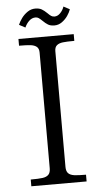

<svg xmlns="http://www.w3.org/2000/svg" viewBox="-57 -872 487 909"><g transform="rotate(-5 186.0 -418.0)"><path d="M148.6 -77.4V-627.6Q148.6 -646.2 138.1 -654.9Q127.5 -663.6 108.8 -665.8Q90.1 -668 54.4 -668V-700H317.1V-668Q281.5 -668 262.8 -665.8Q244.1 -663.6 233.8 -654.9Q223.4 -646.2 223.4 -627.6V-77.4Q223.4 -56.8 232.7 -47.1Q242 -37.4 260.8 -34.7Q279.5 -32 317.1 -32V0H54.4V-32Q92.5 -32 111.2 -34.7Q129.9 -37.4 139.2 -47.1Q148.6 -56.8 148.6 -77.4ZM175.1 -776.1Q164.9 -785.9 158.4 -790.2Q152 -794.5 143.5 -794.5Q126.9 -794.5 113.5 -782.1Q100.1 -769.6 92 -751.1L62.9 -766.5Q69.2 -781.6 80.6 -797.4Q92 -813.1 108.9 -824.8Q125.8 -836.5 145.9 -836.5Q164.5 -836.5 176.4 -829.7Q188.2 -822.9 201.6 -809.8Q211 -800.2 217.9 -795.6Q224.9 -791 233.8 -791Q248.9 -791 261.4 -803.9Q274 -816.8 280 -834.4L309.1 -819Q304.1 -804.2 293.2 -788.3Q282.2 -772.4 265.9 -760.7Q249.6 -749 230.1 -749Q211.5 -749 199.8 -756Q188.1 -763 175.1 -776.1Z"/></g></svg>

Font: Didactic
Style: Regular
Weight: 400
Designer: Tyler Finck
Foundry: Etcetera Type Co
Version: Version 3.007;FEAKit 1.0